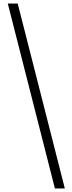

<svg xmlns="http://www.w3.org/2000/svg" viewBox="-20 -820 409 1084"><path d="M290 244H346L80 -800H24Z"/></svg>

Font: Noto Sans Malayalam Light
Style: Regular
Weight: 300
Designer: Jelle Bosma - Monotype Design Team
Foundry: Monotype Imaging Inc.
Version: Version 2.104